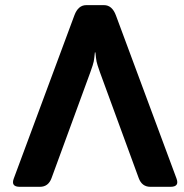

<svg xmlns="http://www.w3.org/2000/svg" viewBox="-20 -720 709 740"><path d="M56.2 0Q21 0 33.2 -32.2L266.6 -660.6Q281.2 -700.2 312.5 -700.2H380.9Q412.1 -700.2 426.8 -660.6L660.2 -32.2Q672.4 0 637.2 0H559.6Q526.9 0 514.6 -33.7L365.2 -441.4Q354 -472.7 352.1 -483.2Q350.1 -493.7 347.7 -518.1H345.7Q343.3 -493.7 341.3 -483.2Q339.4 -472.7 328.1 -441.4L178.7 -33.7Q166.5 0 133.8 0Z"/></svg>

Font: Istok Web
Style: Bold
Weight: 700
Designer: Andrey V. Panov
Foundry: Andrey V. Panov
Version: Version 1.0.2g